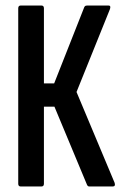

<svg xmlns="http://www.w3.org/2000/svg" viewBox="-20 -675 437 695"><path d="M55 0Q46 0 46 -10V-645Q46 -655 55 -655H130Q139 -655 139 -645V-373H176L285 -649Q287 -653 289.5 -654Q292 -655 295 -655H373Q378 -655 379 -651.5Q380 -648 378 -642L257 -342L395 -13Q399 0 388 0H304Q301 0 299 -1Q297 -2 295 -6L177 -289H139V-10Q139 0 130 0Z"/></svg>

Font: Sofia Sans Extra Condensed SemiBold
Style: Regular
Weight: 600
Designer: Botio Nikoltchev, Ani Petrova
Foundry: lettersoup
Version: Version 4.101